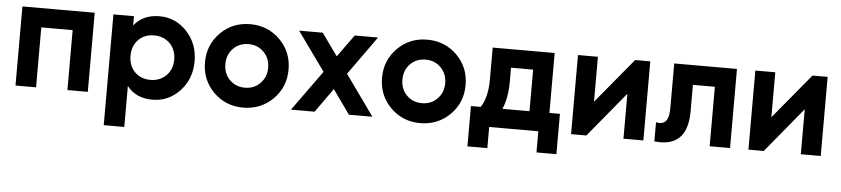

<svg xmlns="http://www.w3.org/2000/svg" viewBox="-43 -761 5294 1209"><g transform="rotate(5 2604.0 -157.0)"><path d="M515.6 -500Q515.6 -375 515.6 0Q483.4 0 386.7 0Q386.7 -94.7 386.7 -378.9Q336.9 -378.9 188.5 -378.9Q188.5 -284.2 188.5 0Q155.3 0 58.6 0Q58.6 -125 58.6 -500Q172.9 -500 515.6 -500Z M924.8 -513.7Q1026.4 -513.7 1097.7 -437.5Q1168.9 -361.3 1168.9 -250Q1168.9 -138.7 1097.7 -62.5Q1026.4 13.7 924.8 13.7Q820.3 13.7 763.7 -58.6Q763.7 27.3 763.7 200.2Q730.5 200.2 633.8 200.2Q633.8 25.4 633.8 -500Q666 -500 763.7 -500Q763.7 -485.4 763.7 -441.4Q820.3 -513.7 924.8 -513.7ZM901.4 -109.4Q960.9 -109.4 1001 -148.4Q1040 -188.5 1040 -250Q1040 -311.5 1001 -351.6Q960.9 -390.6 901.4 -390.6Q840.8 -390.6 801.8 -351.6Q763.7 -311.5 763.7 -250Q763.7 -188.5 801.8 -148.4Q840.8 -109.4 901.4 -109.4Z M1498 13.7Q1386.7 13.7 1310.5 -62.5Q1234.4 -138.7 1234.4 -250Q1234.4 -361.3 1310.5 -437.5Q1386.7 -513.7 1498 -513.7Q1609.4 -513.7 1686.5 -437.5Q1762.7 -361.3 1762.7 -250Q1762.7 -138.7 1686.5 -62.5Q1609.4 13.7 1498 13.7ZM1498 -112.3Q1556.6 -112.3 1594.7 -151.4Q1633.8 -190.4 1633.8 -250Q1633.8 -309.6 1594.7 -348.6Q1556.6 -387.7 1498 -387.7Q1440.4 -387.7 1401.4 -348.6Q1363.3 -309.6 1363.3 -250Q1363.3 -190.4 1401.4 -151.4Q1440.4 -112.3 1498 -112.3Z M2314.5 0Q2277.3 0 2166 0Q2138.7 -38.1 2057.6 -152.3Q2030.3 -114.3 1949.2 0Q1912.1 0 1799.8 0Q1845.7 -63.5 1983.4 -254.9Q1939.5 -316.4 1807.6 -500Q1844.7 -500 1957 -500Q1982.4 -464.8 2057.6 -359.4Q2083 -394.5 2159.2 -500Q2196.3 -500 2306.6 -500Q2262.7 -439.5 2131.8 -255.9Q2177.7 -192.4 2314.5 0Z M2617.2 13.7Q2505.9 13.7 2429.7 -62.5Q2353.5 -138.7 2353.5 -250Q2353.5 -361.3 2429.7 -437.5Q2505.9 -513.7 2617.2 -513.7Q2728.5 -513.7 2805.7 -437.5Q2881.8 -361.3 2881.8 -250Q2881.8 -138.7 2805.7 -62.5Q2728.5 13.7 2617.2 13.7ZM2617.2 -112.3Q2675.8 -112.3 2713.9 -151.4Q2752.9 -190.4 2752.9 -250Q2752.9 -309.6 2713.9 -348.6Q2675.8 -387.7 2617.2 -387.7Q2559.6 -387.7 2520.5 -348.6Q2482.4 -309.6 2482.4 -250Q2482.4 -190.4 2520.5 -151.4Q2559.6 -112.3 2617.2 -112.3Z M3422.9 -121.1Q3439.5 -121.1 3489.3 -121.1Q3489.3 -57.6 3489.3 133.8Q3458 133.8 3363.3 133.8Q3363.3 100.6 3363.3 0Q3285.2 0 3052.7 0Q3052.7 33.2 3052.7 133.8Q3021.5 133.8 2926.8 133.8Q2926.8 70.3 2926.8 -121.1Q2942.4 -121.1 2988.3 -121.1Q3031.2 -184.6 3031.2 -297.9Q3031.2 -365.2 3031.2 -500Q3128.9 -500 3422.9 -500Q3422.9 -405.3 3422.9 -121.1ZM3126 -121.1Q3168.9 -121.1 3296.9 -121.1Q3296.9 -186.5 3296.9 -383.8Q3261.7 -383.8 3157.2 -383.8Q3157.2 -362.3 3157.2 -297.9Q3157.2 -192.4 3126 -121.1Z M3931.6 -500Q3956.1 -500 4027.3 -500Q4027.3 -375 4027.3 0Q3996.1 0 3901.4 0Q3901.4 -71.3 3901.4 -284.2Q3842.8 -212.9 3667 0Q3642.6 0 3570.3 0Q3570.3 -125 3570.3 -500Q3602.5 -500 3696.3 -500Q3696.3 -428.7 3696.3 -215.8Q3755.9 -287.1 3931.6 -500Z M4575.2 -500Q4575.2 -375 4575.2 0Q4543 0 4446.3 0Q4446.3 -93.8 4446.3 -376Q4411.1 -376 4307.6 -376Q4307.6 -334 4307.6 -209Q4307.6 2 4133.8 2Q4116.2 2 4096.7 0Q4096.7 -40 4096.7 -121.1Q4136.7 -111.3 4158.2 -134.8Q4178.7 -158.2 4178.7 -215.8Q4178.7 -310.5 4178.7 -500Q4278.3 -500 4575.2 -500Z M5052.7 -500Q5077.1 -500 5148.4 -500Q5148.4 -375 5148.4 0Q5117.2 0 5022.5 0Q5022.5 -71.3 5022.5 -284.2Q4963.9 -212.9 4788.1 0Q4763.7 0 4691.4 0Q4691.4 -125 4691.4 -500Q4723.6 -500 4817.4 -500Q4817.4 -428.7 4817.4 -215.8Q4877 -287.1 5052.7 -500Z"/></g></svg>

Font: LeFont
Style: Regular
Weight: 700
Designer: Leryon MEDIA
Version: Version 1.0